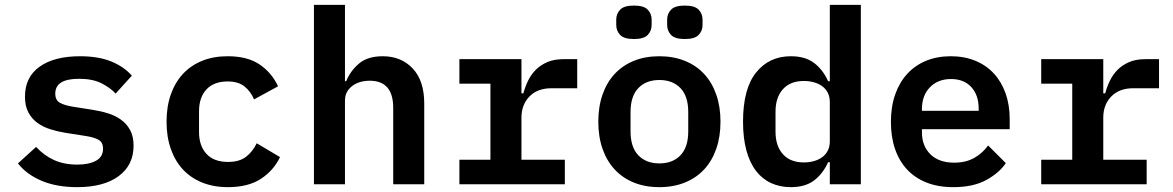

<svg xmlns="http://www.w3.org/2000/svg" viewBox="-20 -760 4840 792"><path d="M298 12Q213 12 151 -14.5Q89 -41 54 -86L129 -154Q161 -119 202.5 -100Q244 -81 299 -81Q347 -81 376 -97Q405 -113 405 -146Q405 -174 385.5 -184Q366 -194 334 -199L251 -212Q219 -217 188.5 -226.5Q158 -236 134.5 -253Q111 -270 97 -296.5Q83 -323 83 -361Q83 -442 143.5 -485Q204 -528 310 -528Q385 -528 437.5 -507Q490 -486 524 -448L457 -374Q435 -398 398.5 -416.5Q362 -435 306 -435Q208 -435 208 -374Q208 -346 228 -335.5Q248 -325 280 -320L362 -307Q395 -302 425.5 -292.5Q456 -283 479.5 -266Q503 -249 517 -223Q531 -197 531 -159Q531 -79 469.5 -33.5Q408 12 298 12Z M920 12Q861 12 814 -7Q767 -26 734.5 -61Q702 -96 684.5 -146Q667 -196 667 -258Q667 -320 684.5 -370Q702 -420 734.5 -455Q767 -490 813.5 -509Q860 -528 919 -528Q1001 -528 1051 -494Q1101 -460 1127 -404L1028 -350Q1014 -383 988.5 -403.5Q963 -424 919 -424Q862 -424 831.5 -391Q801 -358 801 -301V-215Q801 -159 831.5 -125.5Q862 -92 921 -92Q967 -92 994.5 -113Q1022 -134 1039 -169L1135 -112Q1109 -57 1056.5 -22.5Q1004 12 920 12Z M1275 -740H1403V-425H1408Q1425 -467 1460.5 -497.5Q1496 -528 1559 -528Q1635 -528 1682.5 -477.5Q1730 -427 1730 -333V0H1602V-315Q1602 -427 1505 -427Q1485 -427 1467 -422Q1449 -417 1434.5 -406.5Q1420 -396 1411.5 -381Q1403 -366 1403 -345V0H1275Z M1875 -101H2003V-415H1875V-516H2131V-375H2139Q2146 -402 2158.5 -427.5Q2171 -453 2190.5 -472.5Q2210 -492 2238 -504Q2266 -516 2305 -516H2361V-396H2255Q2197 -396 2164 -362Q2131 -328 2131 -275V-101H2310V0H1875Z M2595 -599Q2554 -599 2538 -616Q2522 -633 2522 -657V-679Q2522 -703 2538 -720Q2554 -737 2595 -737Q2636 -737 2652 -720Q2668 -703 2668 -679V-657Q2668 -633 2652 -616Q2636 -599 2595 -599ZM2805 -599Q2764 -599 2748 -616Q2732 -633 2732 -657V-679Q2732 -703 2748 -720Q2764 -737 2805 -737Q2846 -737 2862 -720Q2878 -703 2878 -679V-657Q2878 -633 2862 -616Q2846 -599 2805 -599ZM2700 12Q2641 12 2594.5 -7Q2548 -26 2515.5 -61Q2483 -96 2465.5 -146Q2448 -196 2448 -258Q2448 -320 2465.5 -370Q2483 -420 2515.5 -455Q2548 -490 2594.5 -509Q2641 -528 2700 -528Q2758 -528 2805 -509Q2852 -490 2884.5 -455Q2917 -420 2934.5 -370Q2952 -320 2952 -258Q2952 -196 2934.5 -146Q2917 -96 2884.5 -61Q2852 -26 2805 -7Q2758 12 2700 12ZM2700 -86Q2755 -86 2787 -119.5Q2819 -153 2819 -218V-298Q2819 -363 2787 -396.5Q2755 -430 2700 -430Q2645 -430 2613 -396.5Q2581 -363 2581 -298V-218Q2581 -153 2613 -119.5Q2645 -86 2700 -86Z M3403 -91H3396Q3375 -44 3338.5 -16Q3302 12 3242 12Q3198 12 3161.5 -4.5Q3125 -21 3099 -54.5Q3073 -88 3059 -139Q3045 -190 3045 -258Q3045 -394 3099 -461Q3153 -528 3242 -528Q3302 -528 3338.5 -500Q3375 -472 3396 -425H3403V-740H3531V0H3403ZM3296 -90Q3318 -90 3337.5 -95.5Q3357 -101 3371.5 -111.5Q3386 -122 3394.5 -138.5Q3403 -155 3403 -177V-339Q3403 -361 3394.5 -377.5Q3386 -394 3371.5 -404.5Q3357 -415 3337.5 -420.5Q3318 -426 3296 -426Q3240 -426 3209.5 -392Q3179 -358 3179 -299V-217Q3179 -158 3209.5 -124Q3240 -90 3296 -90Z M3912 12Q3850 12 3802 -7Q3754 -26 3721.5 -61Q3689 -96 3672 -145.5Q3655 -195 3655 -257Q3655 -320 3672.5 -370Q3690 -420 3722 -455Q3754 -490 3799.5 -509Q3845 -528 3902 -528Q3958 -528 4003 -509.5Q4048 -491 4079.5 -457Q4111 -423 4128 -375Q4145 -327 4145 -269V-227H3783V-214Q3783 -158 3818 -123.5Q3853 -89 3916 -89Q3964 -89 3998.5 -108.5Q4033 -128 4056 -160L4129 -87Q4101 -46 4047.5 -17Q3994 12 3912 12ZM3903 -434Q3849 -434 3816 -400Q3783 -366 3783 -310V-303H4017V-312Q4017 -368 3986.5 -401Q3956 -434 3903 -434Z M4275 -101H4403V-415H4275V-516H4531V-375H4539Q4546 -402 4558.5 -427.5Q4571 -453 4590.5 -472.5Q4610 -492 4638 -504Q4666 -516 4705 -516H4761V-396H4655Q4597 -396 4564 -362Q4531 -328 4531 -275V-101H4710V0H4275Z"/></svg>

Font: IBM Plex Mono SmBld
Style: Regular
Weight: 600
Monospace: yes
Designer: Mike Abbink, Paul van der Laan, Pieter van Rosmalen
Foundry: Bold Monday
Version: Version 2.3